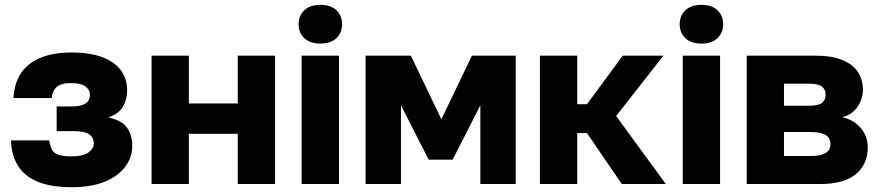

<svg xmlns="http://www.w3.org/2000/svg" viewBox="-20 -760 3634 793"><path d="M276.5 13.2Q190.2 13.2 135.7 -9.5Q81.2 -32.2 54.3 -75.3Q27.5 -118.3 25.5 -180H183.2Q186.3 -160 192.8 -145Q199.2 -130 217.8 -122.1Q236.3 -114.2 273.8 -114.2Q323.7 -114.2 345.6 -130.6Q367.5 -147 367.5 -166.7Q367.5 -192.8 347.6 -205.7Q327.7 -218.5 283.3 -218.5H214V-320.2H275.2Q313 -320.2 332.2 -331.8Q351.5 -343.5 351.5 -369Q351.5 -389.3 332.7 -403.1Q313.8 -416.8 274.5 -416.8Q231.7 -416.8 214 -400.7Q196.3 -384.7 193.2 -355H35.5Q39.5 -418.3 67.8 -459.5Q96.2 -500.7 148.7 -521.9Q201.2 -543.2 274.5 -543.2Q387 -543.2 446.1 -501.5Q505.2 -459.8 505.2 -386.7Q505.2 -348.7 487.3 -318.7Q469.3 -288.8 427.3 -275Q485 -262.5 505.6 -231.5Q526.2 -200.5 526.2 -157.7Q526.2 -109.2 496 -69.9Q465.8 -30.7 410.4 -8.7Q355 13.2 276.5 13.2Z M606 0V-530H760V-332.7H962V-530H1116V0H962V-207.3H760V0Z M1226 0V-530H1380V0ZM1303.5 -580Q1260.3 -580 1236.7 -602.5Q1213.2 -624.9 1213.2 -659.9Q1213.2 -694.8 1236.7 -717.4Q1260.2 -740 1303.2 -740Q1346.4 -740 1369.6 -717.5Q1392.8 -695.1 1392.8 -660.1Q1392.8 -625.2 1369.7 -602.6Q1346.6 -580 1303.5 -580Z M1490 0V-530H1677L1803 -267.3L1929 -530H2110V0H1964V-325.3L1849.5 -100.5H1750.5L1636 -325.3V0Z M2210 0V-530H2364V-329.5H2404.3L2552 -530H2720L2524.8 -280.8L2730 0H2548L2404.3 -210.5H2364V0Z M2800 0V-530H2954V0ZM2877.5 -580Q2834.3 -580 2810.7 -602.5Q2787.2 -624.9 2787.2 -659.9Q2787.2 -694.8 2810.7 -717.4Q2834.2 -740 2877.2 -740Q2920.4 -740 2943.6 -717.5Q2966.8 -695.1 2966.8 -660.1Q2966.8 -625.2 2943.7 -602.6Q2920.6 -580 2877.5 -580Z M3064 0V-530H3348.3Q3418.2 -530 3461.2 -511.3Q3504.2 -492.7 3524.1 -461.5Q3544 -430.3 3544 -389.6Q3544 -352.5 3522.1 -319.5Q3500.2 -286.5 3459.3 -276Q3508.3 -264 3536.2 -230Q3564 -196 3564 -151Q3564 -82 3515.2 -41Q3466.3 0 3368.3 0ZM3218 -115.7H3329.5Q3369.8 -115.7 3389.9 -127.9Q3410 -140.1 3410 -164.7Q3410 -190 3390.1 -202.3Q3370.2 -214.7 3329.5 -214.7H3218ZM3218 -323.3H3321Q3361.6 -323.3 3375.8 -335.6Q3390 -347.9 3390 -369.2Q3390 -390.4 3375 -402.4Q3360 -414.3 3321 -414.3H3218Z"/></svg>

Font: Golos Text
Style: Regular
Weight: 400
Designer: A.Korolkova, Vitaly Kuzmin
Foundry: ParaType Ltd
Version: Version 2.004